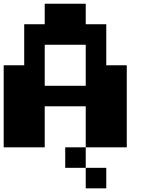

<svg xmlns="http://www.w3.org/2000/svg" viewBox="-20 -798 818 1040"><path d="M222.2 -666.7V-777.8H444.4V-666.7H555.6V-444.4H666.7V0H444.4V-222.2H222.2V0H0V-444.4H111.1V-666.7ZM222.2 -333.3H444.4V-555.6H222.2ZM555.6 222.2H444.4V111.1H555.6ZM444.4 111.1H333.3V0H444.4Z"/></svg>

Font: Pixeloid Sans
Style: Bold
Weight: 700
Monospace: yes
Designer: GGBot
Version: 0.3